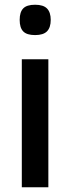

<svg xmlns="http://www.w3.org/2000/svg" viewBox="-20 -790 296 810"><path d="M72 -540H184V0H72ZM178.5 -658Q163 -642 128 -642Q93 -642 78 -657.5Q63 -673 63 -706Q63 -739 78 -754.5Q93 -770 128 -770Q163 -770 178.5 -754Q194 -738 194 -706Q194 -674 178.5 -658Z"/></svg>

Font: EncodeSans
Style: Medium
Weight: 500
Designer: Pablo Impallari, Andres Torresi
Foundry: Pablo Impallari, Andres Torresi
Version: Version 1.000; ttfautohint (v1.4.1)